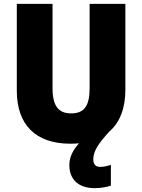

<svg xmlns="http://www.w3.org/2000/svg" viewBox="-20 -734 735 994"><path d="M463 91C463 47 491 8 545 -52C601 -100 629 -174 629 -269V-714H444V-278C444 -184 415 -147 348 -147C284 -147 252 -184 252 -277V-714H67V-265C67 -87 165 10 345 10C360 10 375 9 389 8C352 49 339 86 339 121C339 197 389 240 469 240C501 240 531 235 554 227V119C541 125 515 130 499 130C478 130 463 120 463 91Z"/></svg>

Font: Noto Sans Devanagari SemiCondensed Black
Style: Regular
Weight: 900
Width: 4
Designer: Jelle Bosma - Monotype Design Team
Foundry: Monotype Imaging Inc.
Version: Version 2.004